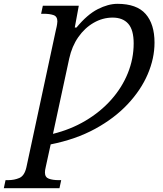

<svg xmlns="http://www.w3.org/2000/svg" viewBox="-93 -744 852 1004"><path d="M-73 240 -64 198H-51Q-18 198 8.5 186.5Q35 175 45 131L199 -586Q204 -606 205.5 -617Q207 -628 207 -632Q207 -658 187 -665Q167 -672 135 -672H122L131 -714H319L298 -600H307Q363 -668 418 -696Q473 -724 521 -724Q622 -724 668.5 -671Q715 -618 715 -521Q715 -439 679.5 -356Q644 -273 574.5 -199Q505 -125 404 -70Q303 -15 172 11L146 130Q142 146 142 158Q142 183 162.5 190.5Q183 198 214 198H227L218 240ZM184 -44Q277 -67 354.5 -113Q432 -159 488.5 -222.5Q545 -286 575.5 -361.5Q606 -437 606 -517Q606 -588 577.5 -620Q549 -652 496 -652Q444 -652 397 -625Q350 -598 316.5 -550Q283 -502 269 -438Z"/></svg>

Font: NotoSerif-Italic
Style: Regular
Weight: 400
Italic angle: -12°
Designer: Monotype Design Team
Foundry: Monotype Imaging Inc.
Version: Version 2.007; ttfautohint (v1.8) -l 8 -r 50 -G 200 -x 14 -D